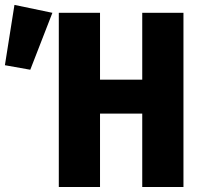

<svg xmlns="http://www.w3.org/2000/svg" viewBox="-182 -744 802 764"><path d="M384 0V-292H216V0H52V-693H216V-427H384V-693H548V0ZM-124.5 -724.5 26.5 -693 -61.5 -466.5 -162.5 -484.5Z"/></svg>

Font: Fira Code Light
Style: Bold
Weight: 700
Monospace: yes
Version: Version 5.002